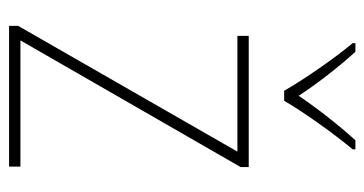

<svg xmlns="http://www.w3.org/2000/svg" viewBox="-210 -593 803 423"><g transform="rotate(90 191.5 -381.5)"><path d="M180 -606H202C227 -649 274 -715 309 -757V-763H289C253 -723 218 -678 191 -638C165 -678 127 -727 94 -763H75V-757C107 -719 155 -650 180 -606ZM347 0V-25H69L348 -510V-528H59V-503H314L37 -20V0Z"/></g></svg>

Font: Noto Sans Thai Looped SemiCondensed Thin
Style: Regular
Weight: 100
Width: 4
Designer: Sasikarn Vongin, Ben Mitchell
Foundry: The Fontpad Ltd
Version: Version 1.001